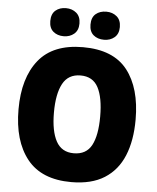

<svg xmlns="http://www.w3.org/2000/svg" viewBox="-61 -1073 854 1042"><g transform="rotate(5 366.0 -552.0)"><path d="M685 -451Q685 -337 651 -254.5Q617 -172 546.5 -127.5Q476 -83 366 -83Q204 -83 125.5 -181.5Q47 -280 47 -452Q47 -623 125.5 -720.5Q204 -818 367 -818Q532 -818 608.5 -720.5Q685 -623 685 -451ZM240 -451Q240 -350 270 -295Q300 -240 366 -240Q434 -240 463 -294Q492 -348 492 -451Q492 -554 463 -609Q434 -664 367 -664Q300 -664 270 -608.5Q240 -553 240 -451ZM177 -944Q177 -983 199.5 -1002Q222 -1021 256 -1021Q290 -1021 313 -1001.5Q336 -982 336 -944Q336 -907 313 -887.5Q290 -868 256 -868Q222 -868 199.5 -887Q177 -906 177 -944ZM396 -944Q396 -983 418.5 -1002Q441 -1021 476 -1021Q510 -1021 533 -1001.5Q556 -982 556 -944Q556 -907 533 -887.5Q510 -868 476 -868Q441 -868 418.5 -887Q396 -906 396 -944Z"/></g></svg>

Font: Noto Sans Telugu UI SemiCondensed Black
Style: Regular
Weight: 900
Width: 4
Designer: Jelle Bosma - Monotype Design Team
Foundry: Monotype Imaging Inc.
Version: Version 2.005; ttfautohint (v1.8.4.7-5d5b)